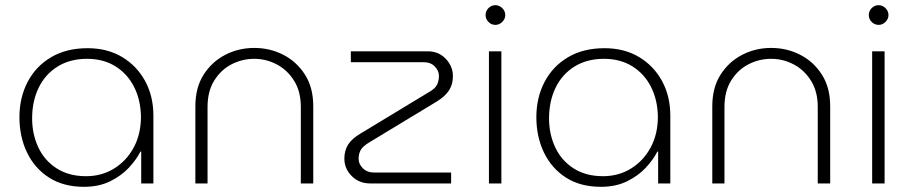

<svg xmlns="http://www.w3.org/2000/svg" viewBox="-20 -708 3514 741"><path d="M304 13Q225 13 169.5 -22.5Q114 -58 84.5 -119Q55 -180 55 -256Q55 -331 86.5 -391.5Q118 -452 177 -487Q236 -522 318 -522Q395 -522 452 -487.5Q509 -453 540.5 -394.5Q572 -336 572 -262V0H525V-123H522Q507 -93 478 -61.5Q449 -30 405.5 -8.5Q362 13 304 13ZM312 -28Q373 -28 421 -58Q469 -88 496.5 -139.5Q524 -191 524 -258Q523 -322 497.5 -372.5Q472 -423 425.5 -452Q379 -481 316 -481Q250 -481 202 -451Q154 -421 129 -369Q104 -317 104 -251Q104 -190 128 -139Q152 -88 199 -58Q246 -28 312 -28Z M734 0V-298Q734 -370 766 -420Q798 -470 849.5 -496.5Q901 -523 961 -523Q1022 -523 1073.5 -496.5Q1125 -470 1157 -420Q1189 -370 1189 -298V0H1141V-295Q1141 -355 1115 -396.5Q1089 -438 1048 -459.5Q1007 -481 961 -481Q915 -481 874 -460Q833 -439 807 -397.5Q781 -356 781 -295V0Z M1409 0Q1366 0 1337.5 -28.5Q1309 -57 1309 -96Q1309 -127 1323.5 -150Q1338 -173 1372 -193L1633 -351Q1660 -366 1667 -381.5Q1674 -397 1674 -415Q1674 -435 1658 -451.5Q1642 -468 1615 -468H1334V-510H1631Q1673 -510 1700.5 -481Q1728 -452 1728 -414Q1728 -383 1713.5 -360Q1699 -337 1667 -317L1406 -159Q1379 -143 1371.5 -128Q1364 -113 1364 -95Q1364 -75 1380.5 -58.5Q1397 -42 1425 -42H1721V0Z M1867 0V-510H1915V0ZM1892 -612Q1876 -612 1865 -623.5Q1854 -635 1854 -650Q1854 -665 1865 -676.5Q1876 -688 1892 -688Q1907 -688 1918.5 -676.5Q1930 -665 1930 -650Q1930 -635 1918.5 -623.5Q1907 -612 1892 -612Z M2299 13Q2220 13 2164.5 -22.5Q2109 -58 2079.5 -119Q2050 -180 2050 -256Q2050 -331 2081.5 -391.5Q2113 -452 2172 -487Q2231 -522 2313 -522Q2390 -522 2447 -487.5Q2504 -453 2535.5 -394.5Q2567 -336 2567 -262V0H2520V-123H2517Q2502 -93 2473 -61.5Q2444 -30 2400.5 -8.5Q2357 13 2299 13ZM2307 -28Q2368 -28 2416 -58Q2464 -88 2491.5 -139.5Q2519 -191 2519 -258Q2518 -322 2492.5 -372.5Q2467 -423 2420.5 -452Q2374 -481 2311 -481Q2245 -481 2197 -451Q2149 -421 2124 -369Q2099 -317 2099 -251Q2099 -190 2123 -139Q2147 -88 2194 -58Q2241 -28 2307 -28Z M2729 0V-298Q2729 -370 2761 -420Q2793 -470 2844.5 -496.5Q2896 -523 2956 -523Q3017 -523 3068.5 -496.5Q3120 -470 3152 -420Q3184 -370 3184 -298V0H3136V-295Q3136 -355 3110 -396.5Q3084 -438 3043 -459.5Q3002 -481 2956 -481Q2910 -481 2869 -460Q2828 -439 2802 -397.5Q2776 -356 2776 -295V0Z M3346 0V-510H3394V0ZM3371 -612Q3355 -612 3344 -623.5Q3333 -635 3333 -650Q3333 -665 3344 -676.5Q3355 -688 3371 -688Q3386 -688 3397.5 -676.5Q3409 -665 3409 -650Q3409 -635 3397.5 -623.5Q3386 -612 3371 -612Z"/></svg>

Font: MuseoModerno ExtraLight
Style: Regular
Weight: 200
Designer: Pablo Cosgaya, Héctor Gatti, Marcela Romero, and the Authors of The MuseoModerno Project.
Foundry: Omnibus-Type Team
Version: Version 1.001